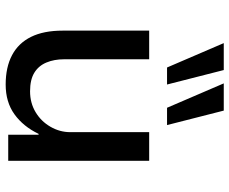

<svg xmlns="http://www.w3.org/2000/svg" viewBox="-86 -714 809 677"><g transform="rotate(90 318.5 -375.5)"><path d="M278 9Q217 9 174.5 -13.5Q132 -36 110 -80.5Q88 -125 88 -192V-497H189V-197Q189 -162 200.5 -134.5Q212 -107 236.5 -92Q261 -77 302 -77Q343 -77 375.5 -96.5Q408 -116 427 -149Q446 -182 446 -219V-497H547V0H455V-107H452Q426 -53 383 -22Q340 9 278 9ZM360 -560 274 -760H370L421 -560ZM218 -560 132 -760H227L278 -560Z"/></g></svg>

Font: Nunito Sans 7pt Medium
Style: Regular
Weight: 500
Designer: Vernon Adams
Foundry: Vernon Adams
Version: Version 3.101;gftools[0.9.27]